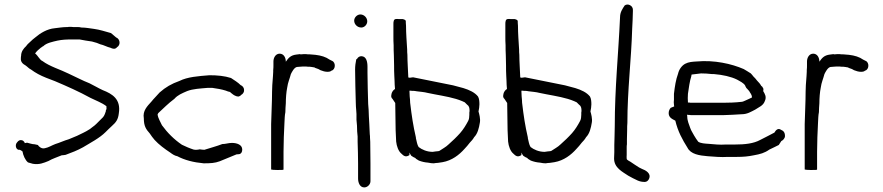

<svg xmlns="http://www.w3.org/2000/svg" viewBox="-20 -739 3848 837"><path d="M55 -119C43 -107 50 -83 66 -86C69 -85 73 -83 78 -79C81 -61 90 -41 102 -31C108 -29 115 -27 123 -25C151 -20 171 -29 191 -37C210 -48 228 -53 249 -62C254 -62 259 -63 266 -64C291 -73 319 -84 342 -97C375 -117 414 -137 440 -163C447 -171 458 -180 468 -190C486 -206 495 -218 498 -245C508 -307 469 -330 428 -346C408 -355 389 -367 370 -376C339 -388 310 -404 279 -418C243 -436 197 -449 165 -473C157 -476 154 -483 149 -488C145 -493 139 -502 133 -506C139 -515 149 -524 158 -531C160 -532 163 -534 165 -536C166 -536 167 -537 169 -538C183 -552 210 -557 231 -562C251 -566 268 -567 292 -567H327C345 -563 362 -561 381 -558L402 -552L417 -546C432 -543 447 -534 461 -531C471 -526 482 -523 490 -533C507 -543 504 -569 486 -576C479 -581 471 -590 463 -595C441 -601 414 -610 390 -613C373 -615 355 -619 335 -619C325 -622 311 -621 300 -621C294 -622 287 -622 281 -622C277 -621 274 -621 270 -621C261 -621 252 -620 243 -619L219 -616C185 -613 155 -594 134 -576C126 -570 119 -564 112 -557C106 -551 99 -546 94 -538C83 -528 72 -514 72 -496C71 -492 71 -489 71 -486C69 -469 80 -460 91 -454C100 -448 106 -440 115 -436C135 -421 156 -410 181 -400L220 -385C274 -362 324 -340 375 -312C399 -300 423 -292 444 -276V-271C445 -265 444 -261 441 -258L442 -256C440 -249 435 -234 429 -228L400 -199C395 -194 389 -189 383 -185C377 -181 374 -177 368 -174C353 -164 334 -156 316 -147L280 -132C259 -126 241 -117 221 -111C205 -105 192 -96 176 -93C162 -89 150 -99 145 -107C140 -108 136 -109 131 -110C120 -110 107 -115 98 -117L88 -115C87 -120 84 -123 80 -126C68 -131 61 -127 55 -119Z M607 -223C607 -190 616 -176 633 -157C639 -148 646 -138 654 -129C672 -109 699 -89 722 -74C730 -68 741 -60 753 -58C785 -41 824 -31 868 -27C897 -27 917 -28 938 -36C961 -45 988 -57 1011 -66L1023 -67C1032 -69 1036 -77 1036 -87C1036 -108 1013 -116 991 -116C976 -116 964 -111 949 -111C926 -102 896 -94 871 -86C864 -86 858 -87 851 -88C846 -87 841 -86 836 -86C832 -86 828 -86 824 -87C808 -92 787 -101 773 -108C739 -131 710 -160 686 -193C680 -207 669 -223 667 -240L670 -246C693 -267 713 -288 740 -308C755 -325 773 -332 796 -342C822 -352 853 -353 886 -356H905C926 -353 945 -350 964 -344C971 -341 977 -339 983 -338C985 -335 988 -333 991 -331C996 -326 1009 -318 1019 -318C1024 -319 1028 -321 1031 -325C1039 -329 1045 -338 1044 -347C1044 -357 1037 -365 1029 -368C1017 -380 1002 -389 987 -399C959 -408 928 -411 893 -411C844 -407 798 -404 762 -386C728 -374 702 -359 676 -336C665 -323 651 -310 640 -296C622 -276 601 -256 607 -223Z M1162 0C1166 1 1175 2 1187 2H1193C1207 2 1216 2 1216 0V-78C1216 -120 1218 -162 1220 -203C1221 -220 1221 -236 1224 -250C1224 -262 1225 -275 1226 -289C1226 -311 1228 -338 1232 -357C1235 -380 1243 -396 1248 -416C1253 -426 1262 -444 1274 -447C1278 -447 1282 -448 1286 -448C1290 -448 1295 -449 1300 -449H1314C1320 -448 1325 -448 1331 -448C1334 -448 1337 -447 1339 -447C1343 -446 1347 -446 1351 -445L1354 -443C1358 -442 1363 -440 1368 -438L1377 -433C1387 -429 1397 -426 1407 -426C1415 -426 1421 -427 1425 -431C1443 -435 1445 -467 1427 -474L1417 -479C1400 -491 1380 -497 1355 -500C1347 -501 1339 -501 1331 -502C1325 -502 1320 -502 1314 -503C1306 -503 1298 -503 1291 -502C1290 -502 1288 -503 1287 -503C1281 -502 1276 -502 1271 -501C1247 -498 1237 -486 1226 -470C1226 -488 1217 -505 1199 -505C1182 -505 1172 -488 1172 -471V-456C1172 -449 1172 -441 1171 -433V-426C1171 -420 1170 -414 1170 -408C1169 -395 1168 -382 1167 -368C1167 -359 1166 -349 1166 -339C1166 -294 1163 -245 1162 -198Z M1524 -649C1524 -633 1538 -619 1555 -619C1569 -619 1581 -632 1581 -646C1581 -662 1567 -676 1551 -676C1537 -676 1524 -663 1524 -649ZM1528 -436C1528 -388 1530 -340 1531 -292C1531 -280 1532 -268 1533 -257L1534 -242V-217C1536 -201 1537 -182 1537 -166C1538 -159 1538 -151 1539 -144V-121C1540 -89 1541 -57 1541 -26V39C1541 58 1549 78 1568 78C1582 78 1595 65 1595 51V-26C1595 -58 1594 -90 1594 -121L1593 -138C1593 -143 1593 -149 1592 -154C1592 -166 1590 -184 1590 -197C1589 -209 1589 -221 1588 -233C1588 -241 1587 -250 1587 -260C1586 -268 1586 -277 1585 -286C1584 -331 1582 -377 1582 -422V-448C1582 -470 1577 -494 1555 -494C1547 -494 1540 -489 1537 -483C1536 -482 1534 -481 1533 -480C1530 -466 1528 -451 1528 -436Z M1686 -325C1684 -318 1687 -311 1691 -308L1703 -290C1703 -267 1704 -244 1704 -221C1704 -188 1705 -155 1707 -122C1709 -102 1717 -80 1729 -70C1740 -59 1749 -52 1765 -63V-74C1767 -70 1769 -65 1773 -60C1779 -56 1785 -52 1791 -50L1793 -47C1797 -45 1801 -42 1806 -39C1819 -34 1832 -31 1846 -30C1855 -28 1864 -27 1871 -27C1877 -28 1883 -29 1889 -29C1896 -30 1903 -31 1909 -32C1950 -39 1982 -64 2005 -90C2013 -99 2021 -107 2028 -117C2035 -124 2042 -132 2047 -141C2062 -156 2068 -180 2072 -205C2075 -221 2069 -243 2066 -253C2068 -263 2070 -274 2070 -284C2070 -297 2069 -309 2064 -318C2050 -336 2026 -347 2000 -355L1955 -367C1896 -378 1840 -391 1781 -402C1775 -401 1770 -401 1766 -400C1764 -401 1762 -401 1760 -401C1759 -433 1756 -467 1756 -500C1755 -508 1755 -515 1755 -523C1753 -557 1750 -593 1750 -627C1749 -637 1749 -643 1749 -647C1749 -651 1744 -654 1735 -656H1717C1713 -656 1709 -657 1706 -656C1696 -656 1695 -644 1695 -635V-578C1695 -567 1695 -555 1696 -542C1696 -528 1696 -513 1697 -498C1697 -483 1698 -468 1698 -453C1698 -438 1698 -422 1699 -407C1699 -401 1700 -394 1700 -387C1700 -375 1701 -363 1702 -351C1696 -347 1688 -341 1686 -325ZM1765 -342 1766 -344C1769 -344 1773 -343 1776 -343H1782C1786 -343 1791 -342 1797 -341C1812 -339 1829 -338 1844 -334L1874 -328C1916 -320 1960 -313 1995 -298L2006 -293L2016 -283C2025 -277 2027 -269 2027 -255L2026 -248V-239C2026 -234 2025 -230 2025 -225C2025 -221 2023 -217 2021 -212C2011 -193 2000 -175 1986 -159C1970 -141 1953 -125 1935 -109C1924 -98 1908 -90 1895 -81H1894C1893 -81 1892 -80 1891 -80C1887 -80 1884 -79 1880 -79C1876 -78 1871 -78 1866 -77C1841 -77 1819 -87 1805 -98C1798 -109 1797 -122 1793 -137V-140C1781 -192 1775 -232 1768 -291C1768 -300 1767 -309 1766 -319C1766 -327 1765 -335 1765 -342Z M2174 -325C2172 -318 2175 -311 2179 -308L2191 -290C2191 -267 2192 -244 2192 -221C2192 -188 2193 -155 2195 -122C2197 -102 2205 -80 2217 -70C2228 -59 2237 -52 2253 -63V-74C2255 -70 2257 -65 2261 -60C2267 -56 2273 -52 2279 -50L2281 -47C2285 -45 2289 -42 2294 -39C2307 -34 2320 -31 2334 -30C2343 -28 2352 -27 2359 -27C2365 -28 2371 -29 2377 -29C2384 -30 2391 -31 2397 -32C2438 -39 2470 -64 2493 -90C2501 -99 2509 -107 2516 -117C2523 -124 2530 -132 2535 -141C2550 -156 2556 -180 2560 -205C2563 -221 2557 -243 2554 -253C2556 -263 2558 -274 2558 -284C2558 -297 2557 -309 2552 -318C2538 -336 2514 -347 2488 -355L2443 -367C2384 -378 2328 -391 2269 -402C2263 -401 2258 -401 2254 -400C2252 -401 2250 -401 2248 -401C2247 -433 2244 -467 2244 -500C2243 -508 2243 -515 2243 -523C2241 -557 2238 -593 2238 -627C2237 -637 2237 -643 2237 -647C2237 -651 2232 -654 2223 -656H2205C2201 -656 2197 -657 2194 -656C2184 -656 2183 -644 2183 -635V-578C2183 -567 2183 -555 2184 -542C2184 -528 2184 -513 2185 -498C2185 -483 2186 -468 2186 -453C2186 -438 2186 -422 2187 -407C2187 -401 2188 -394 2188 -387C2188 -375 2189 -363 2190 -351C2184 -347 2176 -341 2174 -325ZM2253 -342 2254 -344C2257 -344 2261 -343 2264 -343H2270C2274 -343 2279 -342 2285 -341C2300 -339 2317 -338 2332 -334L2362 -328C2404 -320 2448 -313 2483 -298L2494 -293L2504 -283C2513 -277 2515 -269 2515 -255L2514 -248V-239C2514 -234 2513 -230 2513 -225C2513 -221 2511 -217 2509 -212C2499 -193 2488 -175 2474 -159C2458 -141 2441 -125 2423 -109C2412 -98 2396 -90 2383 -81H2382C2381 -81 2380 -80 2379 -80C2375 -80 2372 -79 2368 -79C2364 -78 2359 -78 2354 -77C2329 -77 2307 -87 2293 -98C2286 -109 2285 -122 2281 -137V-140C2269 -192 2263 -232 2256 -291C2256 -300 2255 -309 2254 -319C2254 -327 2253 -335 2253 -342Z M2657 -48C2657 -7 2694 10 2719 27C2733 35 2745 41 2760 48C2769 52 2779 54 2788 54C2799 55 2807 48 2810 39C2819 16 2794 3 2778 -3L2766 -9C2753 -17 2740 -26 2728 -34C2726 -36 2712 -41 2712 -47C2711 -52 2712 -58 2712 -64V-95C2712 -101 2712 -105 2713 -110V-132C2713 -146 2714 -158 2714 -174C2714 -184 2714 -194 2715 -203C2715 -346 2732 -477 2736 -615C2737 -641 2739 -664 2739 -690V-697C2739 -714 2717 -726 2703 -715C2694 -701 2683 -686 2683 -664C2676 -506 2660 -354 2660 -190C2660 -173 2659 -160 2659 -144C2659 -132 2658 -119 2658 -107V-76C2658 -66 2657 -57 2657 -48Z M2895 -246C2895 -226 2911 -220 2924 -213C2935 -166 2955 -130 2977 -95C2991 -67 3028 -61 3065 -58C3093 -56 3123 -53 3154 -55H3193C3221 -55 3242 -57 3266 -62C3294 -67 3313 -72 3334 -87C3348 -94 3362 -100 3375 -107C3379 -113 3383 -119 3386 -124C3393 -127 3402 -136 3402 -146C3402 -162 3395 -169 3385 -173C3371 -183 3361 -170 3356 -161C3336 -151 3315 -139 3294 -129C3265 -113 3227 -109 3184 -109H3145C3117 -107 3093 -110 3069 -112C3053 -113 3035 -114 3024 -121C3018 -129 3011 -139 3006 -148C3000 -160 2994 -167 2989 -181C2984 -196 2976 -212 2976 -231L2975 -239C2978 -238 2982 -238 2985 -238C2990 -237 2994 -237 2997 -237H3131C3159 -238 3186 -239 3213 -241C3238 -241 3254 -252 3272 -261C3288 -272 3307 -278 3314 -298C3323 -317 3314 -330 3307 -342C3308 -345 3308 -348 3308 -352C3305 -359 3302 -363 3299 -364C3294 -373 3288 -380 3280 -388C3276 -394 3270 -400 3264 -406C3261 -410 3257 -415 3253 -419C3243 -425 3233 -432 3222 -438C3169 -461 3094 -478 3017 -471C2999 -470 2982 -469 2967 -461C2952 -453 2940 -436 2936 -418C2926 -391 2922 -363 2918 -330V-304C2917 -297 2917 -290 2918 -283C2918 -280 2919 -278 2919 -275L2904 -269C2899 -264 2895 -255 2895 -246ZM2979 -292C2978 -305 2978 -318 2979 -330C2983 -356 2986 -383 2994 -408C2994 -410 2994 -412 2995 -414C3008 -416 3021 -417 3036 -419C3052 -419 3067 -418 3085 -416H3093C3130 -413 3167 -405 3193 -392C3205 -385 3223 -377 3229 -365V-364C3232 -357 3235 -353 3238 -351C3241 -348 3243 -345 3246 -342C3250 -333 3258 -328 3258 -314C3249 -310 3240 -305 3230 -301C3225 -299 3218 -295 3212 -295C3186 -292 3158 -291 3131 -291H2992C2991 -291 2988 -291 2985 -292Z M3488 0C3492 1 3501 2 3513 2H3519C3533 2 3542 2 3542 0V-78C3542 -120 3544 -162 3546 -203C3547 -220 3547 -236 3550 -250C3550 -262 3551 -275 3552 -289C3552 -311 3554 -338 3558 -357C3561 -380 3569 -396 3574 -416C3579 -426 3588 -444 3600 -447C3604 -447 3608 -448 3612 -448C3616 -448 3621 -449 3626 -449H3640C3646 -448 3651 -448 3657 -448C3660 -448 3663 -447 3665 -447C3669 -446 3673 -446 3677 -445L3680 -443C3684 -442 3689 -440 3694 -438L3703 -433C3713 -429 3723 -426 3733 -426C3741 -426 3747 -427 3751 -431C3769 -435 3771 -467 3753 -474L3743 -479C3726 -491 3706 -497 3681 -500C3673 -501 3665 -501 3657 -502C3651 -502 3646 -502 3640 -503C3632 -503 3624 -503 3617 -502C3616 -502 3614 -503 3613 -503C3607 -502 3602 -502 3597 -501C3573 -498 3563 -486 3552 -470C3552 -488 3543 -505 3525 -505C3508 -505 3498 -488 3498 -471V-456C3498 -449 3498 -441 3497 -433V-426C3497 -420 3496 -414 3496 -408C3495 -395 3494 -382 3493 -368C3493 -359 3492 -349 3492 -339C3492 -294 3489 -245 3488 -198Z"/></svg>

Font: Scribbler
Style: Regular
Weight: 400
Designer: Mew Too
Foundry: Cannot Into Space Fonts
Version: Version 1.001